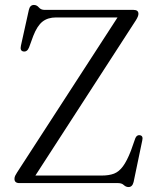

<svg xmlns="http://www.w3.org/2000/svg" viewBox="-20 -740 632 776"><path d="M529.5 -658.5 123 -30.5H391Q420.5 -30.5 440.8 -38.2Q461 -46 477 -67.8Q493 -89.5 509 -130.5L527 -181.5Q533 -195.5 545.5 -193.5Q559.5 -191 555 -172.5L520 -4.5Q515 16 499.5 16Q489 16 480.5 8Q472 0 457.5 0H58.5Q38.5 0 38.5 -17Q38.5 -24 41.5 -30Q44.5 -36 49 -43L455 -669.5H206.5Q173.5 -669.5 152 -652.8Q130.5 -636 114.5 -595L97.5 -548.5Q90 -529.5 74.5 -532Q60 -534.5 64.5 -555L96.5 -699.5Q101 -720 117 -720Q128.5 -720 137 -710Q145.5 -700 160.5 -700H520Q539.5 -700 539.5 -684Q539.5 -674.5 529.5 -658.5Z"/></svg>

Font: Fraunces 72pt S050 Light
Style: Regular
Weight: 300
Version: Version 1.000; ttfautohint (v1.8.3)